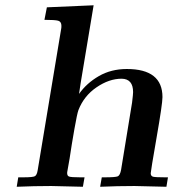

<svg xmlns="http://www.w3.org/2000/svg" viewBox="-20 -714 679 734"><path d="M43.9 0 49.8 -36.1H69.8Q106 -36.1 113.5 -40.5Q121.1 -44.9 124 -63L213.9 -604Q214.8 -607.9 214.8 -615.2Q214.8 -631.3 202.4 -634.8Q189.9 -638.2 149.9 -638.2L159.2 -686L337.9 -693.8L288.1 -395L282.2 -355Q311 -396 357.9 -423.1Q404.8 -450.2 464.8 -450.2Q601.1 -450.2 601.1 -342.8Q601.1 -316.9 578.6 -188Q556.2 -59.1 556.2 -51.8Q556.2 -40.5 565.7 -38.3Q575.2 -36.1 609.9 -36.1H622.1L616.2 0Q508.3 -2.9 494.1 -2.9Q429.2 -2.9 362.8 0L369.1 -36.1H380.9Q421.9 -36.1 430.4 -40Q439 -43.9 442.9 -64.9L484.9 -321.8Q488.8 -354 488.8 -361.8Q488.8 -412.6 444.8 -413.1Q397 -413.1 348.9 -380.1Q300.8 -347.2 279.8 -293Q274.9 -279.8 264.4 -220.5Q253.9 -161.1 246.1 -107.9L236.8 -55.2Q235.8 -42 243.9 -39.1Q252 -36.1 286.1 -36.1H303.2L296.9 0Q189 -2.9 175.8 -2.9Q109.9 -2.9 43.9 0Z"/></svg>

Font: CMU Serif Extra
Style: BoldSlanted
Weight: 700
Italic angle: -9.46001°
Version: Version 0.7.0